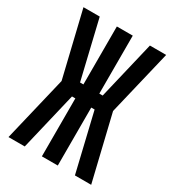

<svg xmlns="http://www.w3.org/2000/svg" viewBox="-178 -838 855 941"><g transform="rotate(30 250.0 -367.5)"><path d="M108 0H16L104 -368L16 -735H108L186 -407H205V-735H295V-407H314L392 -735H484L396 -367L484 0H392L314 -328H295V0H205V-328H186Z"/></g></svg>

Font: Iosevka SS18 Semibold
Style: Regular
Weight: 600
Monospace: yes
Designer: Belleve Invis
Foundry: Belleve Invis
Version: Version 25.1.1; ttfautohint (v1.8.4)